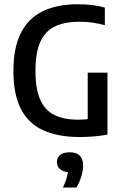

<svg xmlns="http://www.w3.org/2000/svg" viewBox="-20 -622 563 880"><path d="M346 6Q246 6 178.2 -24.8Q110.5 -55.5 76 -122.2Q41.5 -189 41.5 -297Q41.5 -404 76 -471.5Q110.5 -539 176.5 -570.8Q242.5 -602.5 336.5 -602.5Q370 -602.5 401.2 -599Q432.5 -595.5 460.5 -587V-506.5Q431 -514.5 402.5 -518.5Q374 -522.5 345 -522.5Q278 -522.5 233 -501.5Q188 -480.5 165.2 -431.2Q142.5 -382 142.5 -296Q142.5 -213 164.8 -164.2Q187 -115.5 230.2 -94.5Q273.5 -73.5 337 -73.5Q356.5 -73.5 375.5 -75.2Q394.5 -77 411 -79.5L382 -54V-289H472.5V-5Q438.5 1 407.2 3.5Q376 6 346 6ZM268.5 237.5Q282.5 207 287.8 185.2Q293 163.5 293 142L310 167H301Q271.5 167 256.2 154.2Q241 141.5 241 121Q241 100.5 255.8 88.2Q270.5 76 300 76Q330.5 76 345.8 91.5Q361 107 361 136.5Q361 159.5 352.5 187Q344 214.5 330 237.5Z"/></svg>

Font: Encode Sans SC Condensed Medium
Style: Regular
Weight: 500
Width: 3
Designer: Multiple Designers
Foundry: Impallari Type
Version: Version 3.002